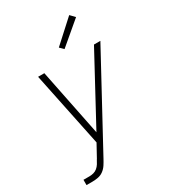

<svg xmlns="http://www.w3.org/2000/svg" viewBox="-230 -868 1060 1196"><g transform="rotate(-30 300.0 -270.5)"><path d="M30 215V177H73Q88 177 103 173Q118 169 130 159Q142 149 150.5 135.5Q159 122 166 108Q166 108 166 108Q166 108 166 108L167 107Q167 107 167 107Q167 107 167 107L217 16L106 -520H151L248 -39L508 -520H554L204 125Q194 144 182 162.5Q170 181 152.5 194Q135 207 114 211Q93 215 73 215ZM335 -587 309 -613 466 -756 497 -724Z"/></g></svg>

Font: Iosevka SS04 XLt Ex
Style: Italic
Weight: 200
Width: 7
Italic angle: -9°
Monospace: yes
Designer: Belleve Invis
Foundry: Belleve Invis
Version: Version 19.0.0; ttfautohint (v1.8.4)